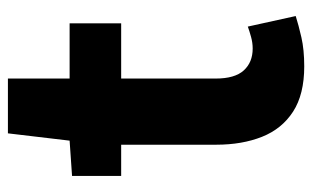

<svg xmlns="http://www.w3.org/2000/svg" viewBox="-168 -588 770 473"><g transform="rotate(-90 216.5 -351.0)"><path d="M290 14Q221 14 178.5 -13.5Q136 -41 116.5 -90Q97 -139 97 -203V-437H20V-558L107 -564L125 -716H260V-564H396V-437H260V-204Q260 -157 280 -135Q300 -113 334 -113Q348 -113 362.5 -117Q377 -121 388 -125L414 -7Q392 0 361.5 7Q331 14 290 14Z"/></g></svg>

Font: Noto Sans SC Thin ExtraBold
Style: Regular
Weight: 800
Version: Version 2.004-H2;hotconv 1.0.118;makeotfexe 2.5.65603